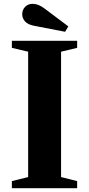

<svg xmlns="http://www.w3.org/2000/svg" viewBox="-20 -983 465 1003"><path d="M127 -58V-713L42 -733V-770H383V-733L299 -713V-58L383 -37V0H42V-37ZM337 -845 320 -817 155 -849Q125 -855 110.5 -871.5Q96 -888 96 -909Q96 -931 111 -947Q126 -963 151 -963Q180 -963 212 -939Z"/></svg>

Font: Libre Caslon Text
Style: Bold
Weight: 700
Designer: Pablo Impallari, Rodrigo Fuenzalida
Foundry: Pablo Impallari, Rodrigo Fuenzalida
Version: Version 1.002